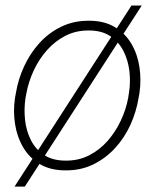

<svg xmlns="http://www.w3.org/2000/svg" viewBox="-20 -614 575 703"><path d="M499 -593.8 70.8 69.3H33.2L461.4 -593.8ZM34.7 -253.9 38.1 -272.9Q46.4 -323.7 68.4 -371.3Q90.3 -418.9 124.8 -456.8Q159.2 -494.6 205.1 -516.6Q251 -538.6 306.2 -538.1Q361.3 -538.1 399.9 -515.1Q438.5 -492.2 460.9 -454.1Q483.4 -416 490.5 -368.9Q497.6 -321.8 490.7 -273.9L487.3 -254.9Q479 -204.1 457.3 -156.5Q435.5 -108.9 400.9 -71.3Q366.2 -33.7 320.8 -11.7Q275.4 10.3 219.7 9.8Q164.6 9.8 126.2 -12.9Q87.9 -35.6 65.2 -74Q42.5 -112.3 35.2 -159.2Q27.8 -206.1 34.7 -253.9ZM76.7 -272.9 73.2 -253.9Q67.4 -214.8 71.8 -174.6Q76.2 -134.3 93.3 -100.6Q110.4 -66.9 141.8 -46.4Q173.3 -25.9 219.7 -25.9Q267.6 -25.4 306.2 -45.2Q344.7 -64.9 373.8 -97.9Q402.8 -130.9 422.1 -171.9Q441.4 -212.9 449.2 -254.9L452.1 -273.4Q458.5 -313 453.9 -353Q449.2 -393.1 432.1 -427Q415 -460.9 383.8 -481.7Q352.5 -502.4 305.7 -502.4Q258.8 -502.9 220 -483.2Q181.2 -463.4 151.9 -430.2Q122.6 -397 103.5 -356Q84.5 -314.9 76.7 -272.9Z"/></svg>

Font: Roboto ExtraLight
Style: Italic
Weight: 250
Designer: Christian Robertson
Foundry: Google
Version: Version 3.009; 2024